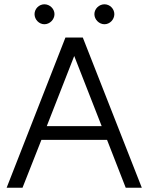

<svg xmlns="http://www.w3.org/2000/svg" viewBox="-20 -875 693 895"><path d="M141 -809C141 -784 162 -762 187 -762C212 -762 234 -784 234 -809C234 -834 212 -855 187 -855C162 -855 141 -834 141 -809ZM420 -809C420 -784 442 -762 467 -762C492 -762 513 -784 513 -809C513 -834 492 -855 467 -855C442 -855 420 -834 420 -809ZM285 -700 11 0H85L173 -223H479L566 0H641L366 -700ZM326 -614 454 -287H198Z"/></svg>

Font: LilGrotesk
Style: Regular
Weight: 400
Designer: Bastien Sozeau
Foundry: NBR — Bastien Sozeau
Version: Version 2.001